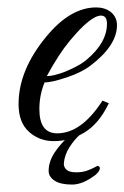

<svg xmlns="http://www.w3.org/2000/svg" viewBox="-20 -376 335 517"><path d="M125 4Q86 4 58 -21Q43 -35 36.5 -53.5Q30 -72 30 -96Q30 -188 106 -279Q170 -356 239 -356Q262 -356 278 -344Q295 -330 295 -308Q295 -253 222 -198Q199 -181 161 -168Q119 -154 100 -154Q86 -120 86 -82Q86 -17 134 -17Q197 -17 252 -99L256 -105L273 -98L270 -92Q245 -42 207 -19Q169 4 125 4ZM106 -171Q123 -171 153 -182Q170 -189 185.5 -197Q201 -205 213 -215Q268 -261 268 -312Q268 -334 252 -334Q224 -334 167 -265Q138 -230 106 -171ZM174 121Q143 121 127 110.5Q111 100 111 84Q111 59 127.5 34Q144 9 173 -16Q182 -25 189 -25Q194 -25 197 -21.5Q200 -18 196 -14Q180 0 167 20.5Q154 41 152 63Q151 73 158.5 80.5Q166 88 185 88Q201 88 213 84Q225 80 240 72Q241 71 243 71Q249 71 249 78Q248 82 245.5 86Q243 90 237 95Q203 121 174 121Z"/></svg>

Font: Carattere
Style: Regular
Weight: 400
Designer: Robert E. Leuschke
Foundry: Robert E. Leuschke
Version: Version 1.010; ttfautohint (v1.8.3)